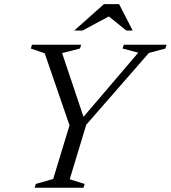

<svg xmlns="http://www.w3.org/2000/svg" viewBox="-20 -886 806 906"><path d="M632.5 -637.5 558.5 -657 564 -675H766L760.5 -657L682.5 -636L387 -297.5L309 -40L379.5 -18L374 0H143.5L149 -18L231 -41.5L308 -294.5L191 -634.5L125.5 -657L131 -675H363L357.5 -657L273 -635.5L380.5 -315.5L358.5 -316.5ZM330.5 -742 470.5 -866.5H542L606 -742H576L488 -813H502.5L369.5 -742Z"/></svg>

Font: Newsreader 24pt
Style: Italic
Weight: 400
Italic angle: -17°
Designer: Hugues Gentile
Foundry: Production Type
Version: Version 1.003